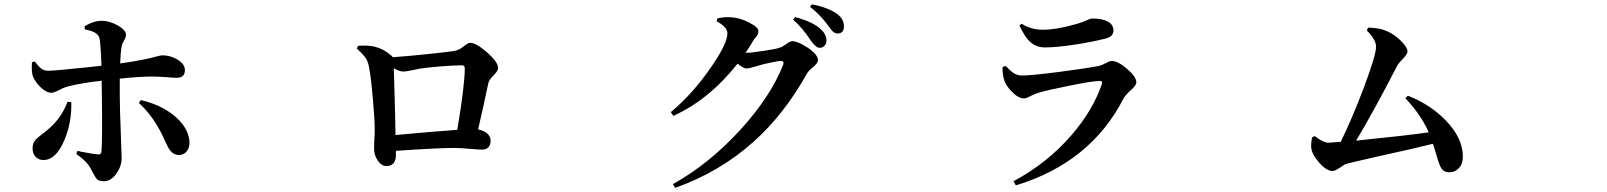

<svg xmlns="http://www.w3.org/2000/svg" viewBox="-20 -828 7540 901"><path d="M467.8 22.5Q446.3 22.5 435.5 13.7Q428.7 6.8 417 -15.6Q410.2 -28.3 406.2 -36.1Q386.7 -72.3 337.9 -105.5L343.8 -120.1Q349.6 -119.1 360.4 -116.2Q419.9 -104.5 439.5 -103.5Q455.1 -101.6 456.1 -117.2Q460.9 -173.8 458 -381.8L457 -449.2Q366.2 -439.5 296.9 -421.9Q281.2 -418 257.3 -405.3Q233.4 -392.6 220.7 -392.6Q199.2 -392.6 173.3 -416Q147.5 -439.5 134.8 -468.8Q127 -489.3 129.9 -535.2L142.6 -540Q161.1 -515.6 172.9 -506.8Q187.5 -495.1 207 -496.1Q238.3 -496.1 394.5 -512.7Q438.5 -517.6 456.1 -519.5Q452.1 -631.8 446.3 -650.4Q441.4 -666 423.8 -675.8Q409.2 -683.6 377.9 -690.4L377 -705.1Q419.9 -730.5 460 -730.5Q496.1 -729.5 533.7 -708Q571.3 -686.5 571.3 -665Q571.3 -653.3 562 -637.7Q552.7 -622.1 550.8 -610.4Q545.9 -582 543.9 -530.3Q655.3 -545.9 716.8 -563.5Q734.4 -568.4 742.2 -568.4Q777.3 -568.4 810.5 -549.8Q847.7 -528.3 847.7 -499Q847.7 -462.9 808.6 -462.9Q793 -462.9 761.7 -465.8Q718.8 -468.8 689.5 -468.8Q636.7 -468.8 542 -459Q542 -420.9 542 -381.8Q542 -322.3 547.9 -173.8Q550.8 -101.6 550.8 -86.9Q550.8 -47.9 526.4 -13.7Q501 22.5 467.8 22.5ZM183.6 -77.1Q161.1 -77.1 147 -92.3Q132.8 -107.4 132.8 -131.8Q132.8 -153.3 143.6 -168Q150.4 -177.7 174.8 -196.3Q192.4 -209 202.1 -217.8Q268.6 -272.5 296.9 -350.6L314.5 -348.6Q317.4 -253.9 282.2 -170.9Q243.2 -77.1 183.6 -77.1ZM819.3 -100.6Q794.9 -100.6 779.3 -121.1Q769.5 -132.8 755.9 -163.1Q754.9 -166 753.9 -168Q705.1 -278.3 631.8 -344.7L640.6 -358.4Q730.5 -337.9 793.9 -288.1Q863.3 -232.4 869.1 -165Q871.1 -136.7 856.9 -118.7Q842.8 -100.6 819.3 -100.6Z M1793 -48.8Q1770.5 -48.8 1752.9 -74.2Q1735.4 -99.6 1735.4 -131.8Q1735.4 -141.6 1736.3 -166Q1739.3 -205.1 1738.3 -225.6Q1738.3 -269.5 1729.5 -366.2Q1720.7 -469.7 1710.9 -517.6Q1706.1 -542 1693.4 -559.6Q1682.6 -574.2 1654.3 -600.6L1661.1 -613.3Q1709 -616.2 1740.2 -608.4Q1780.3 -598.6 1814.5 -568.4H1815.4Q1821.3 -562.5 1823.2 -559.6Q1885.7 -563.5 1987.3 -574.2Q2081.1 -584 2112.3 -588.9Q2132.8 -591.8 2157.2 -611.3Q2175.8 -627 2187.5 -627Q2213.9 -627 2264.6 -583Q2317.4 -537.1 2317.4 -508.8Q2317.4 -495.1 2296.4 -474.6Q2275.4 -454.1 2271.5 -437.5Q2265.6 -407.2 2247.1 -324.2Q2231.4 -255.9 2223.6 -220.7Q2248 -215.8 2264.6 -203.1Q2282.2 -188.5 2282.2 -168.9Q2282.2 -126 2241.2 -126Q2227.5 -126 2192.4 -128.9Q2139.6 -133.8 2111.3 -133.8Q2033.2 -133.8 1837.9 -120.1V-101.6Q1837.9 -48.8 1793 -48.8ZM1835.9 -194.3Q2014.6 -210.9 2126 -218.8Q2161.1 -429.7 2161.1 -506.8Q2161.1 -521.5 2148.4 -521.5Q2112.3 -521.5 2049.3 -516.6Q1986.3 -511.7 1950.2 -505.9Q1939.5 -503.9 1917 -499Q1883.8 -492.2 1873 -492.2Q1854.5 -492.2 1828.1 -507.8Q1830.1 -460 1834 -296.9Q1835 -219.7 1835.9 -194.3Z M3148.4 53.7 3137.7 36.1Q3307.6 -58.6 3454.1 -218.8Q3596.7 -375 3655.3 -524.4Q3661.1 -542 3644.5 -542Q3630.9 -542 3591.8 -533.2Q3553.7 -525.4 3534.2 -518.6Q3530.3 -517.6 3523.4 -515.6Q3497.1 -506.8 3482.4 -506.8Q3468.8 -506.8 3441.4 -529.3Q3306.6 -359.4 3139.6 -284.2L3127.9 -301.8Q3232.4 -389.6 3315.4 -510.7Q3393.6 -623 3393.6 -671.9Q3393.6 -700.2 3342.8 -728.5L3346.7 -741.2L3347.7 -742.2Q3379.9 -749 3409.2 -747.1Q3452.1 -745.1 3496.1 -721.7Q3539.1 -700.2 3539.1 -681.6Q3539.1 -667 3526.4 -652.3Q3516.6 -641.6 3511.7 -632.8Q3503.9 -617.2 3484.4 -588.9Q3480.5 -583 3478.5 -580.1Q3502.9 -580.1 3561.5 -588.9Q3621.1 -597.7 3639.6 -604.5Q3650.4 -607.4 3668 -620.1Q3687.5 -634.8 3698.2 -634.8Q3722.7 -634.8 3768.6 -605.5Q3818.4 -572.3 3818.4 -545.9Q3818.4 -531.2 3793.9 -511.7Q3773.4 -495.1 3766.6 -482.4Q3660.2 -292 3518.6 -165Q3361.3 -22.5 3148.4 53.7ZM3826.2 -603.5Q3808.6 -603.5 3784.2 -638.7Q3745.1 -698.2 3702.1 -735.4L3710.9 -748Q3795.9 -725.6 3832 -690.4Q3858.4 -667 3858.4 -637.7Q3858.4 -623 3849.1 -613.3Q3839.8 -603.5 3826.2 -603.5ZM3910.2 -670.9Q3899.4 -670.9 3888.7 -679.7Q3882.8 -685.5 3868.2 -705.1Q3866.2 -708 3865.2 -709Q3862.3 -712.9 3856.4 -720.7Q3822.3 -764.6 3781.2 -795.9L3790 -807.6Q3866.2 -793 3908.2 -762.7Q3940.4 -738.3 3940.4 -704.6Q3940.4 -670.9 3910.2 -670.9Z M4747.1 42 4736.3 22.5Q4894.5 -62.5 5007.8 -193.4Q5108.4 -309.6 5150.4 -432.6Q5155.3 -449.2 5139.6 -448.2Q5104.5 -447.3 4998 -425.8Q4894.5 -405.3 4849.6 -391.6Q4837.9 -387.7 4817.4 -377.9Q4795.9 -366.2 4785.2 -366.2Q4758.8 -366.2 4727.5 -398.4Q4700.2 -426.8 4692.4 -452.1Q4683.6 -481.4 4684.6 -513.7L4699.2 -518.6Q4722.7 -494.1 4734.4 -486.3Q4752.9 -473.6 4776.4 -473.6Q4816.4 -473.6 4948.2 -490.2Q5075.2 -506.8 5130.9 -517.6Q5148.4 -520.5 5169.9 -532.2Q5187.5 -542 5197.3 -542Q5225.6 -542 5269 -504.9Q5312.5 -467.8 5312.5 -441.4Q5312.5 -427.7 5287.1 -405.3Q5259.8 -380.9 5251 -363.3Q5096.7 -64.5 4747.1 42ZM4883.8 -605.5Q4842.8 -605.5 4814.5 -630.9Q4790 -653.3 4763.7 -708L4774.4 -716.8Q4817.4 -688.5 4874 -688.5Q4937.5 -688.5 5025.4 -713.9Q5030.3 -714.8 5033.2 -715.8Q5057.6 -722.7 5083 -734.4Q5098.6 -741.2 5104.5 -741.2Q5151.4 -741.2 5177.7 -727.5Q5205.1 -712.9 5205.1 -684.6Q5205.1 -655.3 5166 -646.5Q5103.5 -630.9 5027.3 -619.1Q4937.5 -605.5 4883.8 -605.5Z M6781.2 -19.5Q6755.9 -19.5 6744.1 -38.1Q6735.4 -49.8 6722.7 -93.8Q6711.9 -130.9 6704.1 -153.3Q6632.8 -134.8 6454.1 -95.7Q6329.1 -67.4 6299.8 -59.6Q6291 -57.6 6270.5 -43Q6244.1 -25.4 6234.4 -25.4Q6204.1 -25.4 6168.9 -66.4Q6134.8 -105.5 6132.8 -138.7Q6131.8 -153.3 6135.7 -174.8Q6136.7 -180.7 6137.7 -183.6L6149.4 -189.5Q6190.4 -158.2 6213.9 -158.2Q6218.8 -158.2 6240.2 -160.2Q6259.8 -161.1 6271.5 -162.1Q6324.2 -269.5 6379.9 -416Q6437.5 -570.3 6437.5 -608.4Q6437.5 -641.6 6394.5 -684.6L6399.4 -698.2Q6401.4 -698.2 6407.2 -698.2Q6447.3 -696.3 6470.7 -688.5Q6511.7 -675.8 6548.8 -641.6Q6585 -607.4 6585 -585.9Q6585 -574.2 6562.5 -550.8Q6542 -530.3 6535.2 -516.6Q6430.7 -313.5 6343.8 -168Q6576.2 -191.4 6684.6 -207Q6648.4 -289.1 6575.2 -367.2L6586.9 -378.9Q6693.4 -336.9 6765.6 -261.7Q6844.7 -179.7 6844.7 -92.8Q6844.7 -57.6 6825.2 -38.1Q6807.6 -19.5 6781.2 -19.5Z"/></svg>

Font: Bpmf GenRyu Min B
Style: B
Weight: 700
Foundry: But Ko
Version: Version 1.320